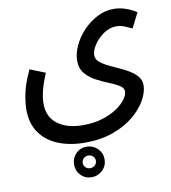

<svg xmlns="http://www.w3.org/2000/svg" viewBox="-91 -695 895 1004"><g transform="rotate(-10 356.0 -192.5)"><path d="M39 -177Q39 -209 49 -260.5Q59 -312 92 -381L173 -349Q153 -301 143 -262.5Q133 -224 133 -191Q133 -120 183.5 -82.5Q234 -45 318 -45Q377 -45 422.5 -59.5Q468 -74 499.5 -95.5Q531 -117 547.5 -140Q564 -163 564 -181Q564 -200 542 -213.5Q520 -227 487 -240Q454 -253 421.5 -270.5Q389 -288 367 -314.5Q345 -341 345 -381Q345 -419 364 -460.5Q383 -502 416 -537Q449 -572 491 -594Q533 -616 579 -616Q614 -616 647.5 -603.5Q681 -591 700 -577L660 -498Q644 -506 622 -515Q600 -524 578 -524Q542 -524 510 -502Q478 -480 458 -449.5Q438 -419 438 -394Q438 -371 461 -354Q484 -337 517.5 -322Q551 -307 585 -290Q619 -273 642 -250.5Q665 -228 665 -196Q665 -160 641.5 -118Q618 -76 573.5 -38.5Q529 -1 463 23Q397 47 313 47Q234 47 172 22.5Q110 -2 74.5 -52Q39 -102 39 -177ZM316 231Q281 231 258 207.5Q235 184 235 150Q235 116 258 92.5Q281 69 316 69Q349 69 373 92.5Q397 116 397 150Q397 184 373 207.5Q349 231 316 231ZM315 183Q330 183 340.5 173.5Q351 164 351 150Q351 135 340.5 125.5Q330 116 315 116Q301 116 291 126Q281 136 281 150Q281 164 291 173.5Q301 183 315 183Z"/></g></svg>

Font: Noto Sans Arabic UI Cn Md
Style: Regular
Weight: 500
Width: 3
Designer: Monotype Design Team, Nadine Chahine and Nizar Qandah
Foundry: Monotype Imaging Inc.
Version: Version 2.010; ttfautohint (v1.8.4.7-5d5b)